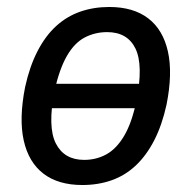

<svg xmlns="http://www.w3.org/2000/svg" viewBox="-20 -521 548 550"><path d="M216 9Q147 9 104.5 -23.5Q62 -56 48 -118.5Q34 -181 52 -272Q65 -331 87.5 -374.5Q110 -418 140.5 -446Q171 -474 209.5 -487.5Q248 -501 293 -501Q362 -501 404.5 -468.5Q447 -436 461 -373.5Q475 -311 457 -221Q444 -162 421.5 -118.5Q399 -75 368.5 -46.5Q338 -18 299.5 -4.5Q261 9 216 9ZM221 -63Q256 -63 285 -79Q314 -95 336 -132.5Q358 -170 371 -233Q391 -335 368 -382Q345 -429 287 -429Q252 -429 222.5 -413.5Q193 -398 171.5 -360.5Q150 -323 136 -260Q116 -157 140 -110Q164 -63 221 -63ZM103 -211 114 -281H405L393 -211Z"/></svg>

Font: Nunito Sans 10pt Condensed SemiBold
Style: Italic
Weight: 600
Width: 3
Italic angle: -9°
Designer: Vernon Adams
Foundry: Vernon Adams
Version: Version 3.101;gftools[0.9.27]